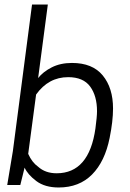

<svg xmlns="http://www.w3.org/2000/svg" viewBox="-20 -820 577 851"><path d="M240 11Q179 11 141 -17.5Q103 -46 89 -77L70 0H12L37 -150L122 -800H192L149 -474Q171 -502 209.5 -521.5Q248 -541 299 -541Q390 -541 435.5 -485.5Q481 -430 481 -339Q481 -283 466 -209Q445 -104 388 -46.5Q331 11 240 11ZM231 -52Q375 -52 403 -251Q410 -303 410 -327Q410 -395 379.5 -436.5Q349 -478 282 -478Q195 -478 140 -401L105 -138Q122 -100 149 -81Q181 -52 231 -52Z"/></svg>

Font: Tanohe Sans
Style: Italic
Weight: 400
Designer: Village Type and Design LLC & Cristiano Sobral
Foundry: Cooper Hewitt Smithsonian Design Museum
Version: Version 1.00;September 29, 2021;FontCreator 13.0.0.2655 64-b